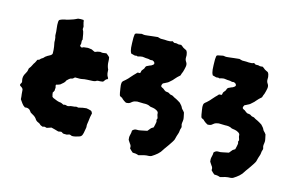

<svg xmlns="http://www.w3.org/2000/svg" viewBox="-89 -876 1760 1144"><g transform="rotate(15 790.5 -304.0)"><path d="M536 -345Q535 -344 535 -341.5Q535 -339 534 -339Q526 -337 522 -331Q518 -325 514 -320Q513 -319 511 -318Q509 -317 507 -317Q501 -316 494.5 -315.5Q488 -315 480 -315Q473 -313 467 -309Q463 -308 459.5 -307Q456 -306 451 -306Q435 -305 418 -304.5Q401 -304 384 -300Q380 -299 375 -299Q370 -299 365 -299H345Q341 -297 338 -293.5Q335 -290 330 -288Q329 -288 326 -287Q323 -286 321 -286Q315 -283 309.5 -278Q304 -273 299 -268Q295 -257 287 -250.5Q279 -244 270 -236Q259 -231 246 -228Q244 -222 246 -217.5Q248 -213 248 -208Q247 -205 247 -201Q247 -197 247 -192Q244 -184 239 -178Q240 -176 240 -173.5Q240 -171 240 -169Q241 -165 242 -161.5Q243 -158 244 -153Q246 -152 247.5 -150Q249 -148 252 -147Q262 -143 271.5 -139Q281 -135 291 -133Q299 -133 305.5 -130.5Q312 -128 319 -124Q325 -126 331 -126Q334 -125 337 -124.5Q340 -124 344 -123Q346 -123 348.5 -123Q351 -123 352 -124Q358 -126 364 -127.5Q370 -129 377 -129Q385 -129 393 -131.5Q401 -134 408 -130Q411 -130 412 -131Q418 -132 423.5 -133.5Q429 -135 434 -136Q440 -137 445.5 -137.5Q451 -138 458 -139Q465 -138 472 -136.5Q479 -135 485 -133Q490 -131 492.5 -127Q495 -123 497 -118Q495 -106 492 -94Q491 -88 490.5 -81.5Q490 -75 489 -69Q488 -64 487.5 -59Q487 -54 486 -49Q485 -42 486 -35.5Q487 -29 485 -21Q484 -14 482.5 -7Q481 0 480 7Q479 9 478.5 12Q478 15 477 17Q474 28 463 33Q451 37 439.5 40Q428 43 416 43Q413 41 409 40Q405 39 401 38Q397 39 393.5 40Q390 41 385 43H367Q361 43 357 39.5Q353 36 348 35Q344 36 339.5 36.5Q335 37 331 38Q319 34 308 31.5Q297 29 286 26L259 35Q252 33 246 32Q240 31 235 35Q228 33 222.5 30.5Q217 28 214 24Q211 22 208.5 20Q206 18 202 17Q188 12 181 -1Q175 -9 167 -14.5Q159 -20 151 -24Q149 -25 144 -28Q141 -31 138.5 -35Q136 -39 132 -43Q119 -53 102 -49Q89 -57 81.5 -68Q74 -79 66 -90Q66 -98 65 -105.5Q64 -113 63 -121Q62 -128 62 -134Q62 -140 61 -147Q60 -154 52 -160Q47 -163 41 -167Q40 -168 40 -170Q40 -172 39 -173Q39 -177 42 -180.5Q45 -184 46 -190V-193Q46 -195 45 -197Q38 -223 53 -246Q57 -252 59.5 -258.5Q62 -265 63 -273Q63 -278 66 -282Q74 -291 79 -302.5Q84 -314 91 -323Q93 -328 96 -333Q99 -338 100 -342Q106 -345 110 -345Q110 -347 112.5 -347.5Q115 -348 115 -350Q119 -355 123 -357Q127 -359 131 -362Q135 -366 138 -369.5Q141 -373 145 -375Q151 -380 157.5 -383Q164 -386 170 -390Q180 -397 179 -405Q179 -425 176 -444Q175 -452 173 -460Q171 -468 171 -475Q171 -480 171 -483.5Q171 -487 170 -491Q170 -497 168 -502.5Q166 -508 166 -513Q166 -534 163 -554Q160 -574 161 -593Q161 -598 162 -599Q163 -605 168 -607Q175 -610 181 -612.5Q187 -615 194 -616Q209 -618 221.5 -622.5Q234 -627 247 -631Q253 -633 258.5 -636Q264 -639 271 -642Q279 -643 287.5 -643.5Q296 -644 304 -643Q308 -639 307.5 -636Q307 -633 308 -630Q309 -626 310 -622.5Q311 -619 312 -614Q313 -612 314 -608.5Q315 -605 315 -603Q315 -599 314.5 -595.5Q314 -592 314 -589Q322 -576 324 -561Q326 -546 329 -531Q331 -530 329 -528Q325 -521 327 -511.5Q329 -502 325 -493Q322 -486 337 -481Q342 -483 347 -486Q367 -489 373 -489Q379 -489 397 -486Q399 -485 401 -484Q403 -483 407 -481Q409 -480 411.5 -479Q414 -478 415 -477Q420 -476 425 -478.5Q430 -481 434 -482Q438 -483 442 -483.5Q446 -484 450 -485Q454 -484 458 -483.5Q462 -483 466 -483Q471 -484 476.5 -484.5Q482 -485 488 -486Q493 -482 499 -477.5Q505 -473 509 -468Q512 -455 512 -443Q512 -432 514 -421.5Q516 -411 520 -401Q523 -398 523 -393Q524 -386 524 -379.5Q524 -373 526 -367Q527 -361 530 -355.5Q533 -350 536 -345Z M1034 -178Q1034 -177 1033.5 -174.5Q1033 -172 1032 -169Q1029 -162 1028.5 -152.5Q1028 -143 1025 -135Q1022 -127 1019.5 -118.5Q1017 -110 1015 -101Q1014 -95 1010.5 -89Q1007 -83 1004 -78Q997 -67 989 -55.5Q981 -44 973 -33Q971 -30 968.5 -27Q966 -24 964 -20Q954 -2 939 11Q924 24 906 35Q903 36 899.5 37.5Q896 39 891 39Q875 39 859.5 42.5Q844 46 829 51Q824 49 819.5 48Q815 47 810 46Q806 46 801 45.5Q796 45 792 45Q785 40 780 34.5Q775 29 770 24Q773 9 762 -3Q759 -8 755 -13.5Q751 -19 749 -23Q746 -39 750 -53Q754 -67 754 -81Q765 -93 777 -93Q793 -92 808 -96Q823 -100 837 -102Q842 -102 844.5 -105Q847 -108 850 -112Q858 -122 860 -124Q862 -126 864.5 -127Q867 -128 874 -133Q875 -138 878 -150Q881 -162 881 -166Q882 -174 879.5 -177Q877 -180 882 -190Q881 -197 878 -204Q875 -211 875 -220Q875 -230 861 -237Q852 -242 841 -244Q836 -245 831 -245.5Q826 -246 822 -247Q812 -253 801 -254.5Q790 -256 779 -255Q769 -255 759 -255.5Q749 -256 739 -256Q731 -255 723 -252.5Q715 -250 707 -243Q700 -236 692.5 -234Q685 -232 676 -232Q669 -235 663 -239.5Q657 -244 652 -248Q646 -256 642 -256Q632 -259 629.5 -266Q627 -273 626 -281Q625 -288 624 -294Q623 -300 622 -306Q620 -316 619.5 -325Q619 -334 621 -344Q622 -347 624.5 -349.5Q627 -352 629 -354Q633 -357 636.5 -360Q640 -363 644 -367Q653 -375 661 -385Q669 -395 678 -404Q683 -409 687.5 -413.5Q692 -418 696 -423Q699 -424 703 -424Q707 -424 711 -424Q715 -429 715 -434Q715 -439 718 -443Q721 -448 725.5 -452.5Q730 -457 731 -463Q734 -474 744 -477Q749 -480 754.5 -482Q760 -484 765 -486Q767 -488 770 -489.5Q773 -491 775 -493Q780 -497 779 -502.5Q778 -508 773 -512Q769 -514 765 -516Q761 -518 758 -516Q751 -515 745 -517Q739 -519 733 -519Q727 -519 721.5 -519.5Q716 -520 710 -521Q707 -521 705 -521.5Q703 -522 700 -522Q687 -521 672 -516Q667 -520 661.5 -518Q656 -516 650 -518Q646 -519 641 -520.5Q636 -522 631 -523Q626 -531 624 -539.5Q622 -548 621 -557Q620 -571 619.5 -584Q619 -597 619 -611Q619 -616 619 -620.5Q619 -625 620 -630Q620 -634 620.5 -636.5Q621 -639 622 -642Q624 -644 628 -646Q634 -647 640.5 -648.5Q647 -650 653 -651Q656 -652 659.5 -652.5Q663 -653 666 -652Q674 -650 682 -650.5Q690 -651 697 -652Q711 -654 726.5 -655.5Q742 -657 759 -659Q764 -658 771 -655.5Q778 -653 787 -654Q795 -654 802.5 -654Q810 -654 818 -653Q826 -653 834 -653.5Q842 -654 849 -658Q852 -657 855 -655Q858 -653 861 -651Q866 -651 872 -651.5Q878 -652 883 -650Q888 -648 893.5 -649Q899 -650 905 -650Q910 -647 914 -643.5Q918 -640 922 -637Q927 -634 932.5 -631.5Q938 -629 942 -627Q947 -621 949 -614Q951 -607 952 -599V-583Q952 -570 960 -559Q968 -548 965 -531Q963 -523 961.5 -514.5Q960 -506 957 -498Q954 -492 952 -486Q950 -480 948 -473Q940 -466 932 -458.5Q924 -451 917 -442Q912 -435 905 -429.5Q898 -424 891 -417Q889 -415 885 -413Q881 -411 877 -409Q873 -407 868.5 -404.5Q864 -402 859 -400Q853 -392 853 -382Q857 -376 863 -374Q869 -372 873 -368Q876 -365 880 -362.5Q884 -360 888 -358Q895 -357 901 -356.5Q907 -356 913 -351Q918 -347 924.5 -346.5Q931 -346 936 -343Q941 -339 947 -336.5Q953 -334 959 -331Q966 -328 972.5 -323.5Q979 -319 986 -315Q993 -308 998.5 -301Q1004 -294 1007 -286Q1009 -283 1012 -280Q1015 -277 1018 -274Q1020 -270 1023 -267.5Q1026 -265 1026 -261Q1028 -249 1031 -237.5Q1034 -226 1032 -214Q1031 -209 1030.5 -204Q1030 -199 1030 -194Q1032 -188 1034 -178Z M1537 -178Q1537 -177 1536.5 -174.5Q1536 -172 1535 -169Q1532 -162 1531.5 -152.5Q1531 -143 1528 -135Q1525 -127 1522.5 -118.5Q1520 -110 1518 -101Q1517 -95 1513.5 -89Q1510 -83 1507 -78Q1500 -67 1492 -55.5Q1484 -44 1476 -33Q1474 -30 1471.5 -27Q1469 -24 1467 -20Q1457 -2 1442 11Q1427 24 1409 35Q1406 36 1402.5 37.5Q1399 39 1394 39Q1378 39 1362.5 42.5Q1347 46 1332 51Q1327 49 1322.5 48Q1318 47 1313 46Q1309 46 1304 45.5Q1299 45 1295 45Q1288 40 1283 34.5Q1278 29 1273 24Q1276 9 1265 -3Q1262 -8 1258 -13.5Q1254 -19 1252 -23Q1249 -39 1253 -53Q1257 -67 1257 -81Q1268 -93 1280 -93Q1296 -92 1311 -96Q1326 -100 1340 -102Q1345 -102 1347.5 -105Q1350 -108 1353 -112Q1361 -122 1363 -124Q1365 -126 1367.5 -127Q1370 -128 1377 -133Q1378 -138 1381 -150Q1384 -162 1384 -166Q1385 -174 1382.5 -177Q1380 -180 1385 -190Q1384 -197 1381 -204Q1378 -211 1378 -220Q1378 -230 1364 -237Q1355 -242 1344 -244Q1339 -245 1334 -245.5Q1329 -246 1325 -247Q1315 -253 1304 -254.5Q1293 -256 1282 -255Q1272 -255 1262 -255.5Q1252 -256 1242 -256Q1234 -255 1226 -252.5Q1218 -250 1210 -243Q1203 -236 1195.5 -234Q1188 -232 1179 -232Q1172 -235 1166 -239.5Q1160 -244 1155 -248Q1149 -256 1145 -256Q1135 -259 1132.5 -266Q1130 -273 1129 -281Q1128 -288 1127 -294Q1126 -300 1125 -306Q1123 -316 1122.5 -325Q1122 -334 1124 -344Q1125 -347 1127.5 -349.5Q1130 -352 1132 -354Q1136 -357 1139.5 -360Q1143 -363 1147 -367Q1156 -375 1164 -385Q1172 -395 1181 -404Q1186 -409 1190.5 -413.5Q1195 -418 1199 -423Q1202 -424 1206 -424Q1210 -424 1214 -424Q1218 -429 1218 -434Q1218 -439 1221 -443Q1224 -448 1228.5 -452.5Q1233 -457 1234 -463Q1237 -474 1247 -477Q1252 -480 1257.5 -482Q1263 -484 1268 -486Q1270 -488 1273 -489.5Q1276 -491 1278 -493Q1283 -497 1282 -502.5Q1281 -508 1276 -512Q1272 -514 1268 -516Q1264 -518 1261 -516Q1254 -515 1248 -517Q1242 -519 1236 -519Q1230 -519 1224.5 -519.5Q1219 -520 1213 -521Q1210 -521 1208 -521.5Q1206 -522 1203 -522Q1190 -521 1175 -516Q1170 -520 1164.5 -518Q1159 -516 1153 -518Q1149 -519 1144 -520.5Q1139 -522 1134 -523Q1129 -531 1127 -539.5Q1125 -548 1124 -557Q1123 -571 1122.5 -584Q1122 -597 1122 -611Q1122 -616 1122 -620.5Q1122 -625 1123 -630Q1123 -634 1123.5 -636.5Q1124 -639 1125 -642Q1127 -644 1131 -646Q1137 -647 1143.5 -648.5Q1150 -650 1156 -651Q1159 -652 1162.5 -652.5Q1166 -653 1169 -652Q1177 -650 1185 -650.5Q1193 -651 1200 -652Q1214 -654 1229.5 -655.5Q1245 -657 1262 -659Q1267 -658 1274 -655.5Q1281 -653 1290 -654Q1298 -654 1305.5 -654Q1313 -654 1321 -653Q1329 -653 1337 -653.5Q1345 -654 1352 -658Q1355 -657 1358 -655Q1361 -653 1364 -651Q1369 -651 1375 -651.5Q1381 -652 1386 -650Q1391 -648 1396.5 -649Q1402 -650 1408 -650Q1413 -647 1417 -643.5Q1421 -640 1425 -637Q1430 -634 1435.5 -631.5Q1441 -629 1445 -627Q1450 -621 1452 -614Q1454 -607 1455 -599V-583Q1455 -570 1463 -559Q1471 -548 1468 -531Q1466 -523 1464.5 -514.5Q1463 -506 1460 -498Q1457 -492 1455 -486Q1453 -480 1451 -473Q1443 -466 1435 -458.5Q1427 -451 1420 -442Q1415 -435 1408 -429.5Q1401 -424 1394 -417Q1392 -415 1388 -413Q1384 -411 1380 -409Q1376 -407 1371.5 -404.5Q1367 -402 1362 -400Q1356 -392 1356 -382Q1360 -376 1366 -374Q1372 -372 1376 -368Q1379 -365 1383 -362.5Q1387 -360 1391 -358Q1398 -357 1404 -356.5Q1410 -356 1416 -351Q1421 -347 1427.5 -346.5Q1434 -346 1439 -343Q1444 -339 1450 -336.5Q1456 -334 1462 -331Q1469 -328 1475.5 -323.5Q1482 -319 1489 -315Q1496 -308 1501.5 -301Q1507 -294 1510 -286Q1512 -283 1515 -280Q1518 -277 1521 -274Q1523 -270 1526 -267.5Q1529 -265 1529 -261Q1531 -249 1534 -237.5Q1537 -226 1535 -214Q1534 -209 1533.5 -204Q1533 -199 1533 -194Q1535 -188 1537 -178Z"/></g></svg>

Font: Daruma Drop One
Style: Regular
Weight: 400
Designer: Maniackers Design
Version: Version 1.000